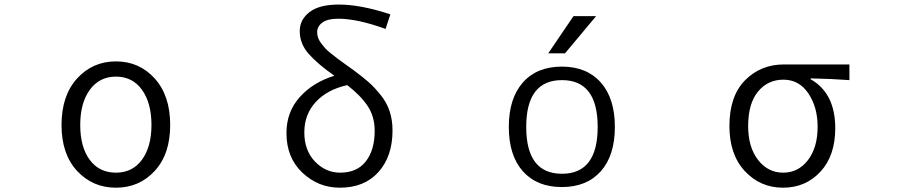

<svg xmlns="http://www.w3.org/2000/svg" viewBox="-20 -829 4040 861"><path d="M255.9 -268.6Q255.9 -400.4 325.7 -477.1Q395.5 -553.7 500 -553.7Q604.5 -553.7 673.8 -477.1Q743.2 -400.4 743.2 -268.6Q743.2 -137.7 673.8 -62.5Q604.5 12.7 500 12.7Q395.5 12.7 325.7 -62.5Q255.9 -137.7 255.9 -268.6ZM500 -54.7Q574.2 -54.7 616.7 -112.8Q659.2 -170.9 659.2 -268.6Q659.2 -367.2 616.7 -426.3Q574.2 -485.4 500 -485.4Q425.8 -485.4 382.8 -426.3Q339.8 -367.2 339.8 -268.6Q339.8 -169.9 382.3 -112.3Q424.8 -54.7 500 -54.7Z M1505.9 -54.7Q1581.1 -54.7 1620.6 -105.5Q1660.2 -156.2 1660.2 -242.2Q1660.2 -306.6 1628.4 -354Q1596.7 -401.4 1537.1 -447.3Q1446.3 -426.8 1395.5 -371.1Q1344.7 -315.4 1344.7 -235.4Q1344.7 -154.3 1392.6 -104.5Q1440.4 -54.7 1505.9 -54.7ZM1730.5 -764.6 1709 -699.2Q1583 -745.1 1497.1 -745.1Q1449.2 -745.1 1425.8 -728Q1402.3 -710.9 1402.3 -684.6Q1402.3 -671.9 1406.2 -660.2Q1410.2 -648.4 1419.9 -635.3Q1429.7 -622.1 1438 -612.8Q1446.3 -603.5 1464.8 -588.9Q1483.4 -574.2 1494.1 -565.9Q1504.9 -557.6 1529.8 -540Q1554.7 -522.5 1566.4 -513.7Q1607.4 -483.4 1633.3 -460.4Q1659.2 -437.5 1686.5 -403.8Q1713.9 -370.1 1727.1 -330.6Q1740.2 -291 1740.2 -244.1Q1740.2 -127.9 1677.2 -57.6Q1614.3 12.7 1503.9 12.7Q1407.2 12.7 1335.9 -54.7Q1264.6 -122.1 1264.6 -232.4Q1264.6 -327.1 1324.2 -393.6Q1383.8 -460 1479.5 -489.3Q1404.3 -542 1364.3 -587.4Q1324.2 -632.8 1324.2 -689.5Q1324.2 -741.2 1368.2 -774.9Q1412.1 -808.6 1499 -808.6Q1597.7 -808.6 1730.5 -764.6Z M2551.8 -756.8H2653.3L2513.7 -589.8H2438.5ZM2674.3 -61Q2611.3 9.8 2499.5 9.8Q2387.7 9.8 2324.7 -61Q2261.7 -131.8 2261.7 -259.8Q2261.7 -387.7 2324.7 -459Q2387.7 -530.3 2499.5 -530.3Q2611.3 -530.3 2674.3 -459Q2737.3 -387.7 2737.3 -259.8Q2737.3 -131.8 2674.3 -61ZM2339.8 -259.8Q2339.8 -49.8 2500 -49.8Q2660.2 -49.8 2660.2 -259.8Q2660.2 -469.7 2500 -469.7Q2339.8 -469.7 2339.8 -259.8Z M3251 -263.7Q3251 -398.4 3321.3 -469.2Q3391.6 -540 3495.1 -540H3789.1V-469.7Q3710 -475.6 3615.2 -477.5V-473.6Q3725.6 -411.1 3725.6 -253.9Q3725.6 -130.9 3659.2 -59.1Q3592.8 12.7 3491.2 12.7Q3389.6 12.7 3320.3 -61.5Q3251 -135.7 3251 -263.7ZM3492.2 -54.7Q3559.6 -54.7 3603 -110.8Q3646.5 -167 3646.5 -260.7Q3646.5 -348.6 3605 -410.2Q3563.5 -471.7 3493.2 -471.7Q3422.9 -471.7 3378.9 -418Q3335 -364.3 3335 -263.7Q3335 -168.9 3379.4 -111.8Q3423.8 -54.7 3492.2 -54.7Z"/></svg>

Font: Gen Shin Gothic Monospace Normal
Style: Regular
Weight: 350
Designer: [Source Han Sans]
Ryoko NISHIZUKA  (kana & ideographs); Paul D. Hunt (Latin, Greek & Cyrillic); Wenlong ZHANG  (bopomofo
Version: Version 1.002.20150607